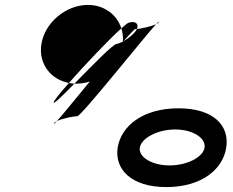

<svg xmlns="http://www.w3.org/2000/svg" viewBox="-20 -752 947 780"><path d="M148 -572C136 -494 185 -429 260 -415C324 -488 422 -591 473 -637C455 -692 404 -732 337 -732C247 -732 161 -659 148 -572ZM198 -336C196 -326 235 -364 282 -412C274 -412 267 -414 260 -415C223 -373 197 -341 198 -336ZM199 -250C199 -248 204 -252 211 -260C205 -257 200 -254 199 -250ZM211 -260C233 -271 281 -280 294 -280C310 -280 560 -594 614 -654C594 -644 554 -636 536 -634C536 -633 535 -631 534 -630C525 -615 504 -597 482 -585C481 -584 480 -582 479 -581V-583C470 -578 461 -575 453 -573C439 -573 351 -482 282 -412H288C307 -412 327 -415 345 -421C287 -351 234 -285 211 -260ZM473 -637C478 -620 481 -602 479 -583C480 -583 481 -585 482 -585C509 -615 526 -634 530 -634H536C545 -655 531 -668 504 -660C500 -660 489 -651 473 -637ZM458 -152C445 -66 511 8 656 8C801 8 886 -66 899 -152C913 -240 850 -312 705 -312C560 -312 472 -240 458 -152ZM614 -654C620 -657 625 -660 625 -663C625 -665 621 -662 614 -654ZM548 -152C554 -191 620 -226 692 -226C764 -226 817 -191 811 -152C805 -114 741 -80 669 -80C597 -80 542 -114 548 -152Z"/></svg>

Font: Ampere
Style: SCUltExtIta
Weight: 400
Version: Version 1